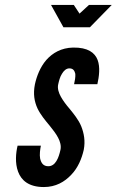

<svg xmlns="http://www.w3.org/2000/svg" viewBox="-20 -747 471 775"><path d="M236 -637 186 -727H278L301 -692L339 -727H431L343 -637ZM279 -407C282 -420 285 -436 284 -449C281 -461 276 -471 260 -471C247 -471 237 -461 230 -449C222 -437 218 -420 215 -407C211 -390 217 -372 226 -356C235 -340 247 -324 260 -309C277 -288 297 -264 308 -237C319 -209 325 -178 318 -142C310 -107 295 -70 268 -42C241 -13 205 8 157 8C96 8 66 -19 53 -54C40 -89 44 -130 51 -159H145C142 -144 139 -123 142 -107C146 -90 154 -76 175 -76C204 -76 217 -110 224 -142C231 -175 206 -208 181 -239C162 -262 144 -283 131 -310C119 -337 113 -367 121 -407C128 -439 142 -476 167 -505C192 -533 227 -554 275 -555C335 -556 363 -534 374 -505C385 -476 380 -438 373 -407Z"/></svg>

Font: League Gothic Italic
Style: Regular
Weight: 400
Designer: Tyler Finck
Foundry: The League of Moveable Type
Version: Version 1.001;PS 001.001;hotconv 1.0.56;makeotf.lib2.0.21325